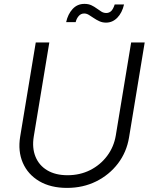

<svg xmlns="http://www.w3.org/2000/svg" viewBox="-20 -943 765 975"><path d="M320.3 11.2Q237.3 11.2 179.4 -22.9Q121.6 -57.1 95.9 -116.2Q70.3 -175.3 82.5 -249.5L161.6 -727.5H230.5L151.4 -249.5Q142.1 -191.9 160.2 -147.5Q178.2 -103 220 -78.1Q261.7 -53.2 322.8 -53.2Q386.2 -53.2 438 -79.3Q489.7 -105.5 523.9 -151.1Q558.1 -196.8 567.9 -254.4L646 -727.5H714.8L635.3 -245.1Q623 -170.4 578.9 -112.5Q534.7 -54.7 468 -21.7Q401.4 11.2 320.3 11.2ZM518.6 -828.1Q500 -828.1 484.6 -835.2Q469.2 -842.3 456.1 -851.3Q442.9 -860.4 431.2 -867.4Q419.4 -874.5 407.7 -874.5Q390.6 -874.5 379.4 -861.3Q368.2 -848.1 364.3 -830.6H315.9Q324.7 -871.1 348.6 -897.2Q372.6 -923.3 408.7 -923.3Q429.2 -923.3 444.1 -916.3Q459 -909.2 471.2 -900.1Q483.4 -891.1 494.9 -884Q506.3 -877 519.5 -877Q534.7 -877 544.9 -887.2Q555.2 -897.5 562.5 -920.4H609.9Q600.1 -877.9 575.7 -853Q551.3 -828.1 518.6 -828.1Z"/></svg>

Font: Inter 18pt Light
Style: Italic
Weight: 300
Italic angle: -9.3988°
Designer: Rasmus Andersson
Foundry: rsms
Version: Version 4.001;git-66647c0bb